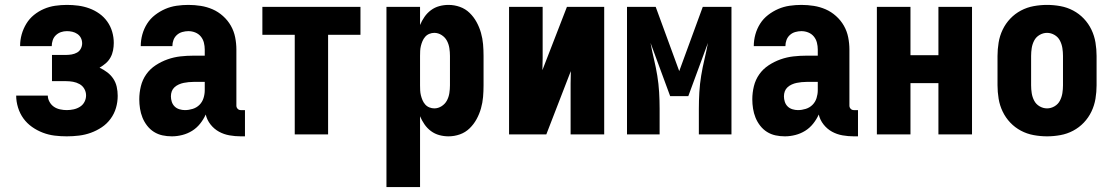

<svg xmlns="http://www.w3.org/2000/svg" viewBox="-20 -548 4540 783"><path d="M252 8Q227 8 202.5 5Q178 2 154.5 -7Q131 -16 110.5 -30.5Q90 -45 75.5 -65Q61 -85 53.5 -109.5Q46 -134 46 -158H175Q175 -145 182 -132.5Q189 -120 200 -112.5Q211 -105 225 -102Q239 -99 252 -99Q266 -99 280 -102Q294 -105 306 -112.5Q318 -120 324.5 -132.5Q331 -145 331 -159Q331 -173 324 -185.5Q317 -198 304.5 -205Q292 -212 278 -214.5Q264 -217 250 -217H192V-324H250Q261 -324 272.5 -326Q284 -328 294 -333.5Q304 -339 309.5 -349.5Q315 -360 315 -371Q315 -383 310 -393Q305 -403 295.5 -409.5Q286 -416 275 -418.5Q264 -421 253 -421Q240 -421 228.5 -417Q217 -413 208 -404.5Q199 -396 195 -384Q191 -372 191 -360H62V-361Q62 -385 68.5 -408Q75 -431 87.5 -451.5Q100 -472 118.5 -487Q137 -502 159 -511.5Q181 -521 205 -524.5Q229 -528 253 -528Q276 -528 299 -525Q322 -522 344 -514Q366 -506 385 -492.5Q404 -479 417.5 -460Q431 -441 437.5 -418.5Q444 -396 444 -373Q444 -358 441 -342.5Q438 -327 430.5 -313.5Q423 -300 411.5 -290Q400 -280 386 -272Q403 -264 417.5 -253Q432 -242 442 -227Q452 -212 456 -194Q460 -176 460 -157Q460 -132 453 -108Q446 -84 431 -63.5Q416 -43 395 -29Q374 -15 350.5 -6.5Q327 2 302 5Q277 8 252 8Z M681 8Q661 8 642.5 4Q624 0 608 -10Q592 -20 580 -35.5Q568 -51 561 -68.5Q554 -86 551 -105Q548 -124 548 -143Q548 -170 554.5 -196.5Q561 -223 576.5 -245Q592 -267 615 -282Q638 -297 663.5 -306Q689 -315 715.5 -318Q742 -321 769 -321H815V-346Q815 -360 811.5 -374Q808 -388 799 -399Q790 -410 776.5 -415.5Q763 -421 748 -421Q736 -421 723.5 -417.5Q711 -414 701.5 -405.5Q692 -397 687.5 -385Q683 -373 683 -360H554Q554 -384 560.5 -407.5Q567 -431 580 -451.5Q593 -472 612.5 -487Q632 -502 654 -511.5Q676 -521 700 -524.5Q724 -528 748 -528Q774 -528 799 -524Q824 -520 847 -510Q870 -500 889.5 -482.5Q909 -465 921.5 -443Q934 -421 939 -396Q944 -371 944 -346V-117Q944 -110 949 -104.5Q954 -99 962 -99H979V8H962Q939 8 916 4Q893 0 873 -11Q853 -22 838.5 -40.5Q824 -59 819 -81Q810 -61 796 -43.5Q782 -26 763.5 -14.5Q745 -3 723.5 2.5Q702 8 681 8ZM734 -99Q750 -99 766 -104Q782 -109 793.5 -120.5Q805 -132 810 -148Q815 -164 815 -180V-214H769Q759 -214 749 -213Q739 -212 729 -210Q719 -208 709 -203.5Q699 -199 691.5 -192Q684 -185 680.5 -175.5Q677 -166 677 -155Q677 -144 680.5 -133Q684 -122 692 -114Q700 -106 711.5 -102.5Q723 -99 734 -99Z M1182 0V-406H1050V-520H1450V-406H1318V0Z M1556 215V-520H1693V-446Q1700 -463 1711 -479Q1722 -495 1737.5 -506.5Q1753 -518 1771.5 -523Q1790 -528 1809 -528Q1833 -528 1855.5 -520Q1878 -512 1895 -495.5Q1912 -479 1923.5 -458Q1935 -437 1941.5 -414Q1948 -391 1950 -367.5Q1952 -344 1952 -320V-200Q1952 -176 1950 -152.5Q1948 -129 1941.5 -106Q1935 -83 1923.5 -62Q1912 -41 1895 -24.5Q1878 -8 1855.5 0Q1833 8 1809 8Q1790 8 1771.5 3Q1753 -2 1737.5 -13.5Q1722 -25 1711 -41Q1700 -57 1693 -74V215ZM1751 -106Q1767 -106 1781 -115Q1795 -124 1802.5 -138Q1810 -152 1812.5 -168Q1815 -184 1815 -200V-320Q1815 -336 1812.5 -352Q1810 -368 1802.5 -382Q1795 -396 1781 -405Q1767 -414 1751 -414Q1741 -414 1731 -410Q1721 -406 1714 -398Q1707 -390 1703 -380.5Q1699 -371 1696.5 -361Q1694 -351 1693.5 -340.5Q1693 -330 1693 -320V-200Q1693 -190 1693.5 -179.5Q1694 -169 1696.5 -159Q1699 -149 1703 -139.5Q1707 -130 1714 -122Q1721 -114 1731 -110Q1741 -106 1751 -106Z M2056 0V-520H2193V-312Q2193 -299 2192.5 -286.5Q2192 -274 2192 -262L2292 -520H2444V0H2307V-208Q2307 -221 2307.5 -233.5Q2308 -246 2308 -258L2302 -243L2208 0Z M2537 0V-520H2654L2750 -258L2846 -520H2963V0H2830V-104Q2830 -138 2832 -172Q2834 -206 2839.5 -239.5Q2845 -273 2853 -306.5Q2861 -340 2867 -373L2787 -156H2713L2633 -373Q2639 -340 2647 -306.5Q2655 -273 2660.5 -239.5Q2666 -206 2668 -172Q2670 -138 2670 -104V0Z M3181 8Q3161 8 3142.5 4Q3124 0 3108 -10Q3092 -20 3080 -35.5Q3068 -51 3061 -68.5Q3054 -86 3051 -105Q3048 -124 3048 -143Q3048 -170 3054.5 -196.5Q3061 -223 3076.5 -245Q3092 -267 3115 -282Q3138 -297 3163.5 -306Q3189 -315 3215.5 -318Q3242 -321 3269 -321H3315V-346Q3315 -360 3311.5 -374Q3308 -388 3299 -399Q3290 -410 3276.5 -415.5Q3263 -421 3248 -421Q3236 -421 3223.5 -417.5Q3211 -414 3201.5 -405.5Q3192 -397 3187.5 -385Q3183 -373 3183 -360H3054Q3054 -384 3060.5 -407.5Q3067 -431 3080 -451.5Q3093 -472 3112.5 -487Q3132 -502 3154 -511.5Q3176 -521 3200 -524.5Q3224 -528 3248 -528Q3274 -528 3299 -524Q3324 -520 3347 -510Q3370 -500 3389.5 -482.5Q3409 -465 3421.5 -443Q3434 -421 3439 -396Q3444 -371 3444 -346V-117Q3444 -110 3449 -104.5Q3454 -99 3462 -99H3479V8H3462Q3439 8 3416 4Q3393 0 3373 -11Q3353 -22 3338.5 -40.5Q3324 -59 3319 -81Q3310 -61 3296 -43.5Q3282 -26 3263.5 -14.5Q3245 -3 3223.5 2.5Q3202 8 3181 8ZM3234 -99Q3250 -99 3266 -104Q3282 -109 3293.5 -120.5Q3305 -132 3310 -148Q3315 -164 3315 -180V-214H3269Q3259 -214 3249 -213Q3239 -212 3229 -210Q3219 -208 3209 -203.5Q3199 -199 3191.5 -192Q3184 -185 3180.5 -175.5Q3177 -166 3177 -155Q3177 -144 3180.5 -133Q3184 -122 3192 -114Q3200 -106 3211.5 -102.5Q3223 -99 3234 -99Z M3556 0V-520H3693V-323H3807V-520H3944V0H3807V-209H3693V0Z M4250 8Q4223 8 4195.5 3Q4168 -2 4143.5 -15Q4119 -28 4100 -48Q4081 -68 4069 -93Q4057 -118 4052.5 -145.5Q4048 -173 4048 -200V-320Q4048 -347 4052.5 -374.5Q4057 -402 4069 -427Q4081 -452 4100 -472Q4119 -492 4143.5 -505Q4168 -518 4195.5 -523Q4223 -528 4250 -528Q4277 -528 4304.5 -523Q4332 -518 4356.5 -505Q4381 -492 4400 -472Q4419 -452 4431 -427Q4443 -402 4447.5 -374.5Q4452 -347 4452 -320V-200Q4452 -173 4447.5 -145.5Q4443 -118 4431 -93Q4419 -68 4400 -48Q4381 -28 4356.5 -15Q4332 -2 4304.5 3Q4277 8 4250 8ZM4250 -106Q4266 -106 4280.5 -114.5Q4295 -123 4302.5 -137.5Q4310 -152 4312.5 -168Q4315 -184 4315 -200V-320Q4315 -336 4312.5 -352Q4310 -368 4302.5 -382.5Q4295 -397 4280.5 -405.5Q4266 -414 4250 -414Q4234 -414 4219.5 -405.5Q4205 -397 4197.5 -382.5Q4190 -368 4187.5 -352Q4185 -336 4185 -320V-200Q4185 -184 4187.5 -168Q4190 -152 4197.5 -137.5Q4205 -123 4219.5 -114.5Q4234 -106 4250 -106Z"/></svg>

Font: Iosevka SS18 Heavy
Style: Regular
Weight: 900
Monospace: yes
Designer: Belleve Invis
Foundry: Belleve Invis
Version: Version 25.1.1; ttfautohint (v1.8.4)